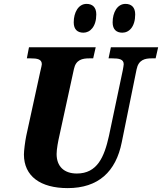

<svg xmlns="http://www.w3.org/2000/svg" viewBox="-20 -957 833 987"><path d="M609 -789C644 -789 675 -820 675 -883C675 -920 655 -937 625 -937C583 -937 559 -893 559 -842C559 -805 579 -789 609 -789ZM409 -789C443 -789 475 -820 475 -883C475 -920 455 -937 425 -937C383 -937 359 -893 359 -842C359 -805 379 -789 409 -789ZM328 10C485 10 576 -74 606 -226L682 -600C692 -650 725 -657 760 -657H780L793 -714H550L538 -657H557C591 -657 616 -653 616 -627C616 -621 613 -607 611 -595L540 -258C516 -150 480 -65 375 -65C309 -65 271 -102 271 -165C271 -191 279 -232 285 -258L360 -602C370 -650 403 -657 439 -657H459L472 -714H129L118 -657H137C171 -657 195 -653 195 -627C195 -621 192 -612 187 -589L115 -259C109 -230 103 -182 103 -163C103 -51 188 10 328 10Z"/></svg>

Font: Noto Serif SemiCondensed Extra
Style: Italic
Weight: 800
Width: 4
Italic angle: -12°
Designer: Monotype Design Team
Foundry: Monotype Imaging Inc.
Version: Version 1.901